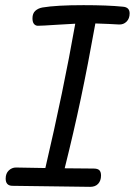

<svg xmlns="http://www.w3.org/2000/svg" viewBox="-20 -729 523 745"><path d="M483 -677Q483 -657 471 -645Q459 -633 441 -634Q411 -636 350 -638Q321 -476 293.5 -346Q266 -216 231 -76L343 -75Q359 -75 365.5 -68.5Q372 -62 372 -48Q372 -28 361 -16Q350 -4 330 -4L27 -8Q2 -9 2 -36Q2 -56 14 -67.5Q26 -79 42 -79L156 -77Q226 -376 272 -637L202 -633Q142 -629 127 -629Q118 -629 112 -636Q106 -643 106 -658Q106 -677 117 -687Q128 -697 145 -700Q199 -709 304 -709Q398 -709 457 -703Q483 -701 483 -677Z"/></svg>

Font: Mali
Style: Italic
Weight: 400
Italic angle: -10°
Version: Version 1.000; ttfautohint (v1.6)